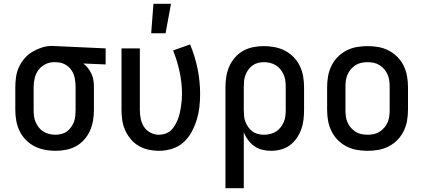

<svg xmlns="http://www.w3.org/2000/svg" viewBox="-20 -786 2240 1016"><path d="M274 12Q245 12 216.5 6.5Q188 1 162.5 -12Q137 -25 116.5 -46Q96 -67 83.5 -93Q71 -119 66 -147.5Q61 -176 61 -205V-325Q61 -352 65 -379.5Q69 -407 80.5 -431.5Q92 -456 110 -477Q128 -498 151.5 -512Q175 -526 201.5 -534.5Q228 -543 256 -543Q260 -543 265 -542.5Q270 -542 275 -542L539 -530V-445L421 -450Q435 -439 446 -425Q457 -411 464.5 -394.5Q472 -378 474.5 -360.5Q477 -343 477 -325V-205Q477 -177 472.5 -149Q468 -121 456.5 -95Q445 -69 426 -47.5Q407 -26 382.5 -12.5Q358 1 330 6.5Q302 12 274 12ZM273 -73Q289 -73 305 -77Q321 -81 334 -90.5Q347 -100 356.5 -113.5Q366 -127 371.5 -142Q377 -157 378.5 -173Q380 -189 380 -205V-325Q380 -347 376 -369.5Q372 -392 360.5 -411Q349 -430 329.5 -442Q310 -454 288 -456L275 -457H265Q241 -457 219 -445.5Q197 -434 183 -415Q169 -396 163.5 -372.5Q158 -349 158 -325V-205Q158 -188 160 -171.5Q162 -155 168.5 -140Q175 -125 185.5 -111.5Q196 -98 210 -89.5Q224 -81 240.5 -77Q257 -73 273 -73Z M821 12Q793 12 765.5 6Q738 0 714 -14Q690 -28 672 -49.5Q654 -71 642.5 -96.5Q631 -122 627 -149.5Q623 -177 623 -205V-530H720V-205Q720 -182 724.5 -158.5Q729 -135 741.5 -115.5Q754 -96 775.5 -84.5Q797 -73 821 -73Q838 -73 854.5 -78.5Q871 -84 884 -96Q897 -108 905.5 -122.5Q914 -137 920.5 -153Q927 -169 931 -186Q935 -203 937.5 -220Q940 -237 941.5 -254Q943 -271 943 -288Q943 -348 930.5 -406Q918 -464 896 -519L986 -551Q1012 -488 1025.5 -422Q1039 -356 1039 -288Q1039 -253 1035 -218.5Q1031 -184 1020.5 -150.5Q1010 -117 993 -86Q976 -55 950 -32Q924 -9 890 1.5Q856 12 821 12ZM780 -610 792 -766H885L856 -610Z M1173 210V-325Q1173 -353 1177.5 -381Q1182 -409 1193.5 -435Q1205 -461 1224 -482.5Q1243 -504 1267.5 -517.5Q1292 -531 1320 -536.5Q1348 -542 1376 -542Q1405 -542 1433.5 -536.5Q1462 -531 1487.5 -518Q1513 -505 1533.5 -484Q1554 -463 1566.5 -437Q1579 -411 1584 -382.5Q1589 -354 1589 -325V-205Q1589 -179 1586 -152.5Q1583 -126 1574 -101.5Q1565 -77 1550 -55Q1535 -33 1514 -17.5Q1493 -2 1467 5Q1441 12 1415 12Q1391 12 1368 6.5Q1345 1 1326 -12.5Q1307 -26 1292.5 -45.5Q1278 -65 1270 -87V210ZM1376 -73Q1393 -73 1409.5 -77Q1426 -81 1440 -89.5Q1454 -98 1464.5 -111.5Q1475 -125 1481.5 -140Q1488 -155 1490 -171.5Q1492 -188 1492 -205V-325Q1492 -342 1490 -358.5Q1488 -375 1481.5 -390Q1475 -405 1464.5 -418.5Q1454 -432 1440 -440.5Q1426 -449 1409.5 -453Q1393 -457 1377 -457Q1361 -457 1345 -453Q1329 -449 1316 -439.5Q1303 -430 1293.5 -416.5Q1284 -403 1278.5 -388Q1273 -373 1271.5 -357Q1270 -341 1270 -325V-205Q1270 -189 1271.5 -173Q1273 -157 1278.5 -142Q1284 -127 1293.5 -113.5Q1303 -100 1316 -90.5Q1329 -81 1344.5 -77Q1360 -73 1376 -73Z M1925 12Q1896 12 1867.5 7Q1839 2 1813 -11.5Q1787 -25 1766.5 -46Q1746 -67 1733.5 -93Q1721 -119 1716 -147.5Q1711 -176 1711 -205V-325Q1711 -354 1716 -382.5Q1721 -411 1733.5 -437Q1746 -463 1766.5 -484Q1787 -505 1813 -518.5Q1839 -532 1867.5 -537Q1896 -542 1925 -542Q1954 -542 1982.5 -537Q2011 -532 2037 -518.5Q2063 -505 2083.5 -484Q2104 -463 2116.5 -437Q2129 -411 2134 -382.5Q2139 -354 2139 -325V-205Q2139 -176 2134 -147.5Q2129 -119 2116.5 -93Q2104 -67 2083.5 -46Q2063 -25 2037 -11.5Q2011 2 1982.5 7Q1954 12 1925 12ZM1925 -73Q1942 -73 1958.5 -76.5Q1975 -80 1989 -89Q2003 -98 2014 -111Q2025 -124 2031.5 -139.5Q2038 -155 2040 -171.5Q2042 -188 2042 -205V-325Q2042 -342 2040 -358.5Q2038 -375 2031.5 -390.5Q2025 -406 2014 -419Q2003 -432 1989 -441Q1975 -450 1958.5 -453.5Q1942 -457 1925 -457Q1908 -457 1891.5 -453.5Q1875 -450 1861 -441Q1847 -432 1836 -419Q1825 -406 1818.5 -390.5Q1812 -375 1810 -358.5Q1808 -342 1808 -325V-205Q1808 -188 1810 -171.5Q1812 -155 1818.5 -139.5Q1825 -124 1836 -111Q1847 -98 1861 -89Q1875 -80 1891.5 -76.5Q1908 -73 1925 -73Z"/></svg>

Font: Lode Dark Term
Style: Bold
Weight: 700
Monospace: yes
Designer: Belleve Invis
Foundry: Belleve Invis
Version: Version 29.2.0